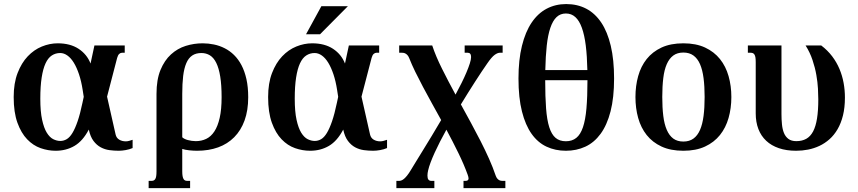

<svg xmlns="http://www.w3.org/2000/svg" viewBox="-20 -747 4311 965"><path d="M576.7 10.7Q553.7 10.7 530.3 7.6Q506.8 4.4 486.3 -6.6Q465.8 -17.6 450 -38.6Q434.1 -59.6 426.3 -95.7Q396 -38.1 354.2 -13.7Q312.5 10.7 259.8 10.7Q221.7 10.7 184.1 -2.4Q146.5 -15.6 116.5 -46.9Q86.4 -78.1 67.6 -130.1Q48.8 -182.1 48.8 -259.3Q48.8 -329.1 68.4 -379.9Q87.9 -430.7 119.4 -463.9Q150.9 -497.1 190.4 -513.2Q230 -529.3 270 -529.3Q333 -529.3 375 -501.7Q417 -474.1 435.1 -427.7L454.6 -518.6H606.9V-481.9H593.3Q585.9 -481.9 579.3 -476.1Q572.8 -470.2 568.8 -456.1L518.1 -261.2L561 -71.3Q564.9 -53.7 579.1 -45.2Q593.3 -36.6 612.3 -36.6Q620.6 -36.6 629.4 -39.1Q638.2 -41.5 646.5 -44.4V-2.9Q630.9 3.9 611.8 7.3Q592.8 10.7 576.7 10.7ZM283.2 -38.6Q300.3 -38.6 315.4 -47.6Q330.6 -56.6 344 -78.6Q357.4 -100.6 370.1 -137.5Q382.8 -174.3 394.5 -230.5L400.9 -260.3L395.5 -294.9Q388.7 -338.9 377.2 -373.3Q365.7 -407.7 351.1 -431.6Q336.4 -455.6 318.8 -468Q301.3 -480.5 282.7 -480.5Q259.3 -480.5 240.5 -468.3Q221.7 -456.1 209 -428.7Q196.3 -401.4 189.5 -357.7Q182.6 -314 182.6 -251Q182.6 -186 191.7 -144.8Q200.7 -103.5 215.3 -79.8Q230 -56.2 247.8 -47.4Q265.6 -38.6 283.2 -38.6Z M896 -57.1Q900.4 -52.7 907.7 -49.1Q915 -45.4 924.3 -43Q933.6 -40.5 943.8 -39.1Q954.1 -37.6 963.9 -37.6Q992.7 -37.6 1016.6 -49.1Q1040.5 -60.5 1057.6 -86.7Q1074.7 -112.8 1084.2 -154.8Q1093.8 -196.8 1093.8 -258.3Q1093.8 -319.8 1086.9 -362.1Q1080.1 -404.3 1067.1 -430.7Q1054.2 -457 1035.2 -468.8Q1016.1 -480.5 992.2 -480.5Q964.4 -480.5 945.8 -467.8Q927.2 -455.1 916.3 -429.4Q905.3 -403.8 900.6 -365.2Q896 -326.7 896 -275.4ZM896 113.8Q896 128.9 897.7 138.2Q899.4 147.5 902.6 152.8Q905.8 158.2 910.6 160.2Q915.5 162.1 922.4 162.1H935.5V198.7H727.1V162.1H740.7Q747.1 162.1 752 160.2Q756.8 158.2 760.3 152.8Q763.7 147.5 765.1 138.2Q766.6 128.9 766.6 113.8V-275.4Q766.6 -346.7 786.6 -395.3Q806.6 -443.8 839.4 -473.6Q872.1 -503.4 913.6 -516.4Q955.1 -529.3 998.5 -529.3Q1027.3 -529.3 1055.4 -523.4Q1083.5 -517.6 1109.1 -504.6Q1134.8 -491.7 1156.2 -470.7Q1177.7 -449.7 1193.6 -419.7Q1209.5 -389.6 1218.5 -349.6Q1227.5 -309.6 1227.5 -258.3Q1227.5 -191.9 1209.2 -141.6Q1190.9 -91.3 1157.2 -57.4Q1123.5 -23.4 1076.2 -6.3Q1028.8 10.7 970.7 10.7Q952.1 10.7 931.4 8.5Q910.6 6.3 896 1.5Z M1855.5 10.7Q1832.5 10.7 1809.1 7.6Q1785.6 4.4 1765.1 -6.6Q1744.6 -17.6 1728.8 -38.6Q1712.9 -59.6 1705.1 -95.7Q1674.8 -38.1 1633.1 -13.7Q1591.3 10.7 1538.6 10.7Q1500.5 10.7 1462.9 -2.4Q1425.3 -15.6 1395.3 -46.9Q1365.2 -78.1 1346.4 -130.1Q1327.6 -182.1 1327.6 -259.3Q1327.6 -329.1 1347.2 -379.9Q1366.7 -430.7 1398.2 -463.9Q1429.7 -497.1 1469.2 -513.2Q1508.8 -529.3 1548.8 -529.3Q1611.8 -529.3 1653.8 -501.7Q1695.8 -474.1 1713.9 -427.7L1733.4 -518.6H1885.7V-481.9H1872.1Q1864.7 -481.9 1858.2 -476.1Q1851.6 -470.2 1847.7 -456.1L1796.9 -261.2L1839.8 -71.3Q1843.8 -53.7 1857.9 -45.2Q1872.1 -36.6 1891.1 -36.6Q1899.4 -36.6 1908.2 -39.1Q1917 -41.5 1925.3 -44.4V-2.9Q1909.7 3.9 1890.6 7.3Q1871.6 10.7 1855.5 10.7ZM1562 -38.6Q1579.1 -38.6 1594.2 -47.6Q1609.4 -56.6 1622.8 -78.6Q1636.2 -100.6 1648.9 -137.5Q1661.6 -174.3 1673.3 -230.5L1679.7 -260.3L1674.3 -294.9Q1667.5 -338.9 1656 -373.3Q1644.5 -407.7 1629.9 -431.6Q1615.2 -455.6 1597.7 -468Q1580.1 -480.5 1561.5 -480.5Q1538.1 -480.5 1519.3 -468.3Q1500.5 -456.1 1487.8 -428.7Q1475.1 -401.4 1468.3 -357.7Q1461.4 -314 1461.4 -251Q1461.4 -186 1470.5 -144.8Q1479.5 -103.5 1494.1 -79.8Q1508.8 -56.2 1526.6 -47.4Q1544.4 -38.6 1562 -38.6ZM1595.2 -715.8H1728.5L1588.4 -574.7H1518.1Z M2131.8 109.4Q2128.4 123.5 2128.4 135.7Q2128.4 149.9 2133.5 156Q2138.7 162.1 2147.9 162.1H2163.1V198.7H1972.2V162.1H1986.3Q1991.2 162.1 1997.3 159.9Q2003.4 157.7 2010.5 151.9Q2017.6 146 2025.9 135.7Q2034.2 125.5 2043.9 109.4Q2053.7 92.8 2070.1 66.4Q2086.4 40 2106.7 6.8Q2127 -26.4 2150.4 -64.7Q2173.8 -103 2197.3 -143.6Q2173.8 -186 2150.6 -228Q2127.4 -270 2106.2 -309.8Q2085 -349.6 2067.1 -386.2Q2049.3 -422.9 2036.6 -455.1Q2032.7 -464.8 2027.6 -470.2Q2022.5 -475.6 2017.1 -478.3Q2011.7 -481 2007.1 -481.4Q2002.4 -481.9 1999.5 -481.9H1986.3V-518.6H2152.3Q2170.4 -463.9 2201.7 -401.4Q2232.9 -338.9 2269.5 -271.5Q2285.6 -301.3 2299.8 -329.8Q2314 -358.4 2324.5 -383.3Q2335 -408.2 2341.3 -428Q2347.7 -447.8 2347.7 -460.4Q2347.7 -481.9 2330.6 -481.9H2315.4V-518.6H2506.3V-481.9H2492.2Q2481 -481.9 2466.1 -471.2Q2451.2 -460.4 2429.7 -429.2Q2402.3 -390.1 2367.7 -336.2Q2333 -282.2 2296.4 -222.2Q2321.8 -176.3 2346.9 -129.9Q2372.1 -83.5 2395.3 -38.1Q2418.5 7.3 2438 51Q2457.5 94.7 2471.2 135.3Q2474.6 145 2479.5 150.6Q2484.4 156.2 2489.5 158.7Q2494.6 161.1 2499.3 161.6Q2503.9 162.1 2506.8 162.1H2520V198.7H2309.6V162.1H2318.8Q2328.1 162.1 2331.5 158.7Q2335 155.3 2335 149.9Q2335 146 2333.7 141.4Q2332.5 136.7 2330.6 131.3Q2312 79.6 2283.9 22.2Q2255.9 -35.2 2223.6 -95.2Q2206.5 -64.5 2191.7 -35.4Q2176.8 -6.3 2164.8 20Q2152.8 46.4 2144.3 69.1Q2135.7 91.8 2131.8 109.4Z M2824.2 10.7Q2771 10.7 2727.1 -9.8Q2683.1 -30.3 2651.9 -74.2Q2620.6 -118.2 2603.3 -187Q2585.9 -255.9 2585.9 -352.5Q2585.9 -446.3 2603.3 -516.6Q2620.6 -586.9 2652.1 -633.5Q2683.6 -680.2 2727.8 -703.4Q2772 -726.6 2825.7 -726.6Q2881.8 -726.6 2926.3 -703.4Q2970.7 -680.2 3002 -633.5Q3033.2 -586.9 3049.8 -516.6Q3066.4 -446.3 3066.4 -352.5Q3066.4 -255.9 3048.6 -187Q3030.8 -118.2 2998.5 -74.2Q2966.3 -30.3 2921.9 -9.8Q2877.4 10.7 2824.2 10.7ZM2824.2 -37.1Q2855.5 -37.1 2876.5 -54Q2897.5 -70.8 2909.9 -107.4Q2922.4 -144 2927.5 -202.4Q2932.6 -260.7 2932.6 -343.8H2720.2Q2720.2 -260.7 2724.6 -202.4Q2729 -144 2740.7 -107.4Q2752.4 -70.8 2772.5 -54Q2792.5 -37.1 2824.2 -37.1ZM2824.2 -679.2Q2796.4 -679.2 2777.3 -661.1Q2758.3 -643.1 2746.1 -607.2Q2733.9 -571.3 2728 -518.1Q2722.2 -464.8 2720.7 -395H2932.1Q2930.7 -464.8 2924.1 -518.1Q2917.5 -571.3 2904.5 -607.2Q2891.6 -643.1 2871.8 -661.1Q2852.1 -679.2 2824.2 -679.2Z M3173.8 -259.3Q3173.8 -315.4 3187.5 -364.5Q3201.2 -413.6 3230.2 -450.2Q3259.3 -486.8 3304.9 -508.1Q3350.6 -529.3 3414.6 -529.3Q3478 -529.3 3523.7 -508.1Q3569.3 -486.8 3598.6 -450.2Q3627.9 -413.6 3641.8 -364.5Q3655.8 -315.4 3655.8 -259.3Q3655.8 -203.1 3641.8 -154.1Q3627.9 -105 3598.6 -68.4Q3569.3 -31.7 3523.7 -10.5Q3478 10.7 3414.6 10.7Q3350.6 10.7 3304.9 -10.5Q3259.3 -31.7 3230.2 -68.4Q3201.2 -105 3187.5 -154.1Q3173.8 -203.1 3173.8 -259.3ZM3308.6 -259.8Q3308.6 -206.1 3313.7 -164.6Q3318.8 -123 3331.3 -94.2Q3343.8 -65.4 3364 -50.5Q3384.3 -35.6 3414.6 -35.6Q3444.8 -35.6 3465.3 -50.5Q3485.8 -65.4 3498.3 -94Q3510.7 -122.6 3516.1 -164.1Q3521.5 -205.6 3521.5 -259.3Q3521.5 -313 3516.1 -354.5Q3510.7 -396 3498.3 -424.6Q3485.8 -453.1 3465.3 -468Q3444.8 -482.9 3414.6 -482.9Q3384.3 -482.9 3364 -468Q3343.8 -453.1 3331.3 -424.8Q3318.8 -396.5 3313.7 -354.7Q3308.6 -313 3308.6 -259.8Z M3778.3 -433.6Q3778.3 -448.7 3776.9 -458Q3775.4 -467.3 3772 -472.7Q3768.6 -478 3763.7 -480Q3758.8 -481.9 3752.4 -481.9H3738.8V-518.6H3907.7V-173.3Q3907.7 -146.5 3910.2 -121.8Q3912.6 -97.2 3920.2 -78.6Q3927.7 -60.1 3942.6 -48.8Q3957.5 -37.6 3982.4 -37.6Q4011.2 -37.6 4032.2 -49.3Q4053.2 -61 4066.7 -86.4Q4080.1 -111.8 4086.4 -151.6Q4092.8 -191.4 4092.8 -247.6Q4092.8 -269.5 4091.1 -301.5Q4089.4 -333.5 4083 -370.1Q4076.7 -406.7 4063.7 -445.3Q4050.8 -483.9 4028.8 -518.6H4107.4Q4139.6 -494.1 4162.4 -464.1Q4185.1 -434.1 4199.2 -400.4Q4213.4 -366.7 4220 -330.3Q4226.6 -293.9 4226.6 -256.8Q4226.6 -206.1 4216.8 -166.7Q4207 -127.4 4189.7 -97.7Q4172.4 -67.9 4148.9 -47.1Q4125.5 -26.4 4098.4 -13.7Q4071.3 -1 4041.5 4.9Q4011.7 10.7 3981.4 10.7Q3932.6 10.7 3894.8 -2.2Q3856.9 -15.1 3831.1 -39.3Q3805.2 -63.5 3791.7 -98.4Q3778.3 -133.3 3778.3 -177.2Z"/></svg>

Font: Arian AMU Serif
Style: Bold
Weight: 700
Designer: Ruben Hakobyan (Tarumian)
Foundry: Ruben Hakobyan (Tarumian)
Version: Version 1.002